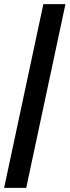

<svg xmlns="http://www.w3.org/2000/svg" viewBox="-43 -790 337 930"><path d="M-23 120 167 -770H274L84 120Z"/></svg>

Font: Radio Canada Big Medium
Style: Italic
Weight: 500
Italic angle: -12°
Designer: Étienne Aubert Bonn
Foundry: Coppers and Brasses
Version: Version 1.001